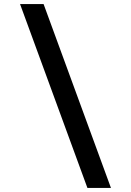

<svg xmlns="http://www.w3.org/2000/svg" viewBox="-20 -780 640 938"><path d="M407 138 78 -760H193L522 138Z"/></svg>

Font: IBM Plex Mono SmBld
Style: Regular
Weight: 600
Monospace: yes
Designer: Mike Abbink, Paul van der Laan, Pieter van Rosmalen
Foundry: Bold Monday
Version: Version 2.3